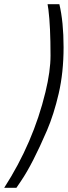

<svg xmlns="http://www.w3.org/2000/svg" viewBox="-20 -774 322 912"><path d="M196 -337C157.3 -176.3 92 -24.7 0 118H58L81 84C116.3 32 157 -47.3 203 -154C225 -205.3 243.7 -264.2 259 -330.5C274.3 -396.8 282 -470 282 -550C282 -630 275.3 -698 262 -754H206L210 -728C216.7 -674.7 220 -602 220 -510C220 -460.7 212 -403 196 -337Z"/></svg>

Font: Titillium Web
Style: Light Italic
Weight: 300
Italic angle: -13°
Version: Version 1.001;PS 57.000;hotconv 1.0.70;makeotf.lib2.5.55311